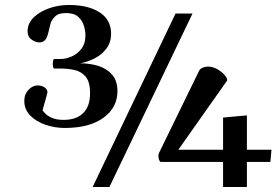

<svg xmlns="http://www.w3.org/2000/svg" viewBox="-20 -747 1104 767"><path d="M238.3 -235.8Q199.7 -235.8 162.6 -248.3Q125.5 -260.7 101.3 -284.9Q77.1 -309.1 77.1 -343.8Q77.1 -363.8 85.7 -377.4Q94.2 -391.1 106.4 -398.4Q118.7 -405.8 129.4 -405.8Q147.5 -405.8 158.9 -397.2Q170.4 -388.7 169.4 -378.4Q168 -372.1 166.3 -365Q164.6 -357.9 162.1 -349.4Q159.7 -340.8 156.5 -330.3Q153.3 -319.8 149.9 -305.7Q151.9 -303.2 160.4 -293.9Q168.9 -284.7 187 -276.4Q205.1 -268.1 234.4 -268.1Q284.7 -268.1 312.3 -295.2Q339.8 -322.3 339.8 -374.5Q339.8 -420.4 321.8 -441.2Q303.7 -461.9 277.3 -467.5Q251 -473.1 225.1 -473.1H197.3Q194.3 -473.1 192.6 -477.5Q190.9 -481.9 190.9 -491.7Q190.9 -501.5 192.6 -506.3Q194.3 -511.2 197.3 -511.2H221.2Q241.7 -511.2 264.9 -520.8Q288.1 -530.3 304.7 -551.5Q321.3 -572.8 321.3 -606.4Q321.3 -623 315.2 -643.8Q309.1 -664.6 292.7 -679.7Q276.4 -694.8 244.1 -694.8Q218.3 -694.8 205.6 -685.8Q192.9 -676.8 183.6 -658.2Q179.2 -644 176.3 -629.9Q173.3 -615.7 169.4 -604.5Q165.5 -591.3 157.5 -584.5Q149.4 -577.6 137.2 -577.6Q122.6 -577.6 106.4 -588.6Q90.3 -599.6 90.3 -620.6Q89.8 -623.5 90.1 -626.2Q90.3 -628.9 90.8 -631.3Q93.8 -658.7 117.7 -680.4Q141.6 -702.1 178 -714.6Q214.4 -727.1 255.9 -727.1Q332.5 -727.1 378.2 -697.5Q423.8 -668 423.8 -612.3Q423.8 -578.1 405.5 -553.5Q387.2 -528.8 358.9 -514.2Q330.6 -499.5 300.3 -494.1Q340.3 -494.1 374.3 -483.2Q408.2 -472.2 428.7 -447.8Q449.2 -423.3 449.2 -382.8Q449.2 -317.4 393.3 -276.6Q337.4 -235.8 238.3 -235.8ZM350.1 0 681.2 -692.9H749L417 0ZM871.1 0V-100.1H622.6Q619.1 -100.1 616 -107.4Q612.8 -114.7 612.8 -122.6Q612.8 -133.3 618.2 -142.1L776.4 -466.3Q780.8 -473.1 791 -477.1Q801.3 -481 810.5 -481Q829.1 -481 846.9 -471.2Q864.7 -461.4 876.2 -448.5Q887.7 -435.5 887.7 -425.8L692.4 -148.9H871.1V-277.3L966.3 -286.1V-148.9H1064.5L1060.1 -100.1H966.3V0Z"/></svg>

Font: Gelasio Medium
Style: Regular
Weight: 500
Designer: Eben Sorkin
Foundry: Eben Sorkin
Version: Version 1.008